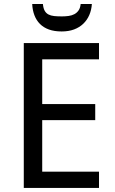

<svg xmlns="http://www.w3.org/2000/svg" viewBox="-20 -926 568 946"><path d="M467.8 0H97.2V-713.9H467.8V-633.8H188V-413.1H449.2V-334H188V-80.1H467.8ZM432.6 -906.2Q430.7 -876.5 419.9 -851.8Q409.2 -827.1 390.4 -809.1Q371.6 -791 345 -781Q318.4 -771 283.7 -771Q248 -771 221.4 -780.5Q194.8 -790 177 -807.9Q159.2 -825.7 149.7 -850.6Q140.1 -875.5 138.7 -906.2H191.4Q193.4 -885.3 200.2 -873Q207 -860.8 218.8 -854.7Q230.5 -848.6 246.8 -846.9Q263.2 -845.2 284.7 -845.2Q302.2 -845.2 318.1 -847.4Q334 -849.6 346.4 -856.2Q358.9 -862.8 367.2 -874.8Q375.5 -886.7 377.4 -906.2Z"/></svg>

Font: Droid Sans
Style: Regular
Weight: 400
Foundry: Ascender Corporation
Version: Version 1.00 build 114